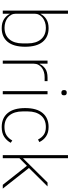

<svg xmlns="http://www.w3.org/2000/svg" viewBox="674 -1454 792 2179"><g transform="rotate(90 1069.5 -364.0)"><path d="M100 -740H135V-429H138Q155 -466 195 -493Q235 -520 299 -520Q399 -520 454.5 -452.5Q510 -385 510 -254Q510 -123 454.5 -55.5Q399 12 299 12Q235 12 195 -15.5Q155 -43 138 -79H135V0H100ZM294 -20Q379 -20 425.5 -75Q472 -130 472 -225V-283Q472 -378 425.5 -433.5Q379 -489 294 -489Q262 -489 233 -479.5Q204 -470 182.5 -453.5Q161 -437 148 -413.5Q135 -390 135 -362V-148Q135 -119 148 -95.5Q161 -72 182.5 -55Q204 -38 233 -29Q262 -20 294 -20Z M667 0V-508H702V-419H706Q722 -455 758 -481.5Q794 -508 862 -508H900V-475H856Q825 -475 797 -467Q769 -459 748 -443Q727 -427 714.5 -403.5Q702 -380 702 -349V0Z M1032 -665Q1016 -665 1009 -672.5Q1002 -680 1002 -691V-700Q1002 -711 1008.5 -718.5Q1015 -726 1031 -726Q1047 -726 1054 -718.5Q1061 -711 1061 -700V-691Q1061 -680 1054.5 -672.5Q1048 -665 1032 -665ZM1014 -508H1049V0H1014Z M1421 12Q1319 12 1262.5 -56Q1206 -124 1206 -254Q1206 -385 1262.5 -452.5Q1319 -520 1421 -520Q1485 -520 1527 -491.5Q1569 -463 1592 -415L1563 -400Q1541 -443 1507.5 -466Q1474 -489 1421 -489Q1335 -489 1289.5 -433Q1244 -377 1244 -283V-225Q1244 -131 1289.5 -75Q1335 -19 1421 -19Q1478 -19 1514.5 -42.5Q1551 -66 1574 -108L1600 -90Q1575 -44 1532 -16Q1489 12 1421 12Z M1740 -740H1775V-232H1778L1858 -313L2051 -508H2095L1886 -297L2120 0H2077L1861 -274L1775 -189V0H1740Z"/></g></svg>

Font: IBM Plex Sans Thai ExtraLight
Style: Regular
Weight: 200
Designer: Mike Abbink, Paul van der Laan, Pieter van Rosmalen, Ben Mitchell, Mark Frömberg
Foundry: Bold Monday
Version: Version 1.1